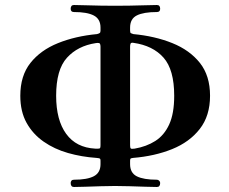

<svg xmlns="http://www.w3.org/2000/svg" viewBox="-20 -746 915 766"><path d="M275 0Q262 0 262 -16Q262 -21 265 -25Q268 -29 275 -29Q328 -29 354.5 -43Q381 -57 381 -91V-105Q381 -111 379 -113Q377 -115 365 -116Q306 -120 251.5 -135.5Q197 -151 154 -181Q111 -211 86 -256Q61 -301 61 -364Q61 -444 101.5 -495Q142 -546 211.5 -574Q281 -602 367 -610Q375 -612 378 -614.5Q381 -617 381 -624V-636Q381 -670 354.5 -684Q328 -698 275 -698Q262 -698 262 -711Q262 -726 275 -726Q291 -726 320.5 -725Q350 -724 382 -723.5Q414 -723 439 -723Q465 -723 497.5 -723.5Q530 -724 560 -725Q590 -726 606 -726Q619 -726 619 -711Q619 -698 606 -698Q553 -698 526 -684.5Q499 -671 499 -636V-624Q499 -615 502.5 -613.5Q506 -612 512 -610Q598 -602 667.5 -574Q737 -546 777.5 -495Q818 -444 818 -364Q818 -284 777 -231.5Q736 -179 666.5 -151Q597 -123 511 -116Q502 -115 500.5 -112.5Q499 -110 499 -105V-91Q499 -56 526 -42.5Q553 -29 606 -29Q611 -29 615 -25Q619 -21 619 -16Q619 0 606 0Q590 0 560 -1Q530 -2 497.5 -3Q465 -4 439 -4Q414 -4 382 -3Q350 -2 320.5 -1Q291 0 275 0ZM360 -153Q377 -152 379 -155Q381 -157 381 -167V-560Q381 -568 378.5 -572Q376 -576 362 -574Q290 -563 247 -515.5Q204 -468 204 -364Q204 -267 244 -212Q284 -157 360 -153ZM517 -153Q564 -161 599.5 -183.5Q635 -206 655 -249.5Q675 -293 675 -364Q675 -468 632.5 -516Q590 -564 513 -575Q503 -577 501 -572Q499 -567 499 -560V-167Q499 -157 501.5 -154Q504 -151 517 -153Z"/></svg>

Font: Zen Antique Soft
Style: Regular
Weight: 400
Designer: Yoshimichi Ohira
Foundry: Positype
Version: Version 1.001